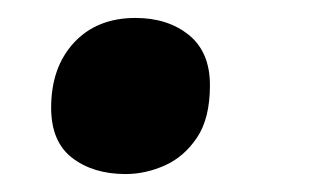

<svg xmlns="http://www.w3.org/2000/svg" viewBox="-20 -186 345 214"><path d="M120 8Q84 8 60.5 -10Q37 -28 37 -66Q37 -111 62.5 -138.5Q88 -166 131 -166Q167 -166 190.5 -147Q214 -128 214 -91Q214 -54 199.5 -32.5Q185 -11 163.5 -1.5Q142 8 120 8Z"/></svg>

Font: Noto Serif Tamil Condensed Black
Style: Italic
Weight: 900
Width: 3
Italic angle: -12°
Designer: Indian Type Foundry, Tom Grace, and the Monotype Design Team
Foundry: Monotype Imaging Inc.
Version: Version 2.003; ttfautohint (v1.8.4.7-5d5b)